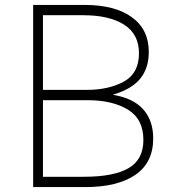

<svg xmlns="http://www.w3.org/2000/svg" viewBox="-20 -762 714 782"><path d="M115 -742H323Q448 -742 517 -692Q586 -642 586 -550Q586 -485 551.5 -442Q517 -399 439 -376Q521 -363 562.5 -317.5Q604 -272 604 -198Q604 -100 531.5 -50Q459 0 326 0H115ZM335 -396Q422 -396 484 -429.5Q546 -463 546 -545Q546 -623 485.5 -661.5Q425 -700 319 -700H155V-396ZM321 -42Q443 -42 503.5 -77Q564 -112 564 -192Q564 -277 501 -315.5Q438 -354 335 -354H155V-42Z"/></svg>

Font: Morrison Thin
Style: Regular
Weight: 100
Designer: Pablo Impallari, Rodrigo Fuenzalida (Modified by Dan O. Williams)
Version: Version 0.03;June 6, 2019;FontCreator 11.5.0.2425 64-bit; tt